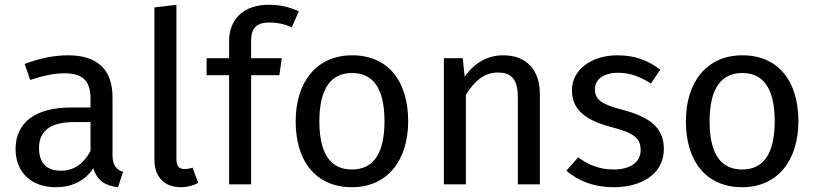

<svg xmlns="http://www.w3.org/2000/svg" viewBox="-20 -770 3412 802"><path d="M45 -147C45 -53 108 12 213 12C277 12 333 -12 370 -67C386 -15 420 6 473 12L494 -52C467 -62 450 -77 450 -123V-364C450 -474 392 -539 265 -539C206 -539 148 -527 83 -503L106 -436C160 -454 209 -464 248 -464C321 -464 358 -436 358 -360V-321H277C130 -321 45 -260 45 -147ZM143 -152C143 -224 192 -260 289 -260H358V-139C328 -84 288 -57 234 -57C174 -57 143 -90 143 -152Z M625 -104C625 -29 668 12 735 12C762 12 788 5 808 -6L784 -70C774 -66 763 -64 750 -64C726 -64 717 -78 717 -106V-750L625 -739Z M937 -456V0H1029V-456H1147L1157 -527H1029V-600C1029 -651 1049 -676 1107 -676C1134 -676 1165 -671 1199 -656L1228 -723C1186 -741 1152 -750 1102 -750C995 -750 937 -687 937 -599V-527H843V-456Z M1215 -263C1215 -96 1300 12 1450 12C1599 12 1685 -101 1685 -264C1685 -431 1601 -539 1451 -539C1301 -539 1215 -426 1215 -263ZM1314 -263C1314 -401 1363 -465 1451 -465C1538 -465 1586 -401 1586 -264C1586 -126 1538 -62 1450 -62C1362 -62 1314 -126 1314 -263Z M1926 0V-374C1961 -430 2001 -467 2060 -467C2111 -467 2143 -444 2143 -365V0H2235V-378C2235 -478 2179 -539 2082 -539C2013 -539 1957 -503 1921 -449L1913 -527H1834V0Z M2346 -57C2392 -17 2456 12 2545 12C2652 12 2753 -38 2753 -148C2753 -240 2689 -283 2578 -312C2493 -334 2465 -354 2465 -397C2465 -439 2502 -466 2562 -466C2611 -466 2652 -451 2699 -421L2738 -479C2688 -517 2633 -539 2559 -539C2450 -539 2369 -478 2369 -394C2369 -320 2414 -271 2528 -241C2630 -214 2656 -194 2656 -142C2656 -92 2612 -62 2543 -62C2486 -62 2437 -81 2395 -113Z M2845 -263C2845 -96 2930 12 3080 12C3229 12 3315 -101 3315 -264C3315 -431 3231 -539 3081 -539C2931 -539 2845 -426 2845 -263ZM2944 -263C2944 -401 2993 -465 3081 -465C3168 -465 3216 -401 3216 -264C3216 -126 3168 -62 3080 -62C2992 -62 2944 -126 2944 -263Z"/></svg>

Font: FiraGO Unicode
Style: Regular
Weight: 400
Designer: bBox Type
Foundry: bBox Type GmbH
Version: Version 1.001;PS 001.001;hotconv 1.0.88;makeotf.lib2.5.64775